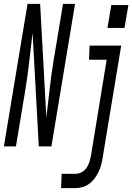

<svg xmlns="http://www.w3.org/2000/svg" viewBox="-58 -755 682 990"><path d="M-38 0 84 -735H149L181 -149Q190 -222 198 -295Q206 -368 218 -441L267 -735H329L207 0H142L110 -586Q101 -513 93 -440Q85 -367 73 -294L24 0ZM496 -611 516 -729H604L584 -611ZM257 215 260 141H333Q349 141 364 132.5Q379 124 388.5 110Q398 96 403 80Q408 64 411 48L492 -447H401L404 -520H567L471 60Q468 79 463 97Q458 115 449.5 132.5Q441 150 429.5 165.5Q418 181 401.5 193Q385 205 366.5 210Q348 215 330 215Z"/></svg>

Font: Iosevka SS04 Extended Oblique
Style: Regular
Weight: 400
Width: 7
Italic angle: -9°
Monospace: yes
Designer: Belleve Invis
Foundry: Belleve Invis
Version: Version 19.0.0; ttfautohint (v1.8.4)